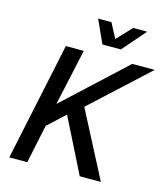

<svg xmlns="http://www.w3.org/2000/svg" viewBox="-130 -1015 977 1116"><g transform="rotate(15 358.0 -456.5)"><path d="M31 0 181 -710H289L215 -371L581 -710H716L376 -397L582 0H455L291 -327L188 -232L139 0ZM384 -774 321 -913H401L448 -824L532 -913H616L495 -774Z"/></g></svg>

Font: Geist Medium
Style: Italic
Weight: 500
Italic angle: -12°
Designer: Basement.studio, Andrés Briganti, Mateo Zaragoza
Foundry: Basement.studio, Vercel, Andrés Briganti, Guido Ferreyra, Mateo Zaragoza
Version: Version 1.500; ttfautohint (v1.8.4.7-5d5b)